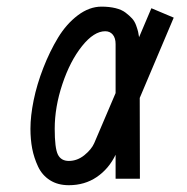

<svg xmlns="http://www.w3.org/2000/svg" viewBox="-20 -539 565 579"><path d="M145 -150.9Q145 -92.3 154.5 -73Q164.1 -53.7 187.5 -53.7Q212.9 -53.7 234.4 -71Q255.9 -88.4 264.2 -107.4L328.6 -258.3V-406.2Q328.6 -424.3 320.1 -434.6Q311.5 -444.8 297.4 -444.8Q263.2 -444.8 227.3 -399.9Q191.4 -355 168.2 -285.6Q145 -216.3 145 -150.9ZM71.8 -150.9Q71.8 -189 81.5 -236.8Q91.3 -284.7 110.6 -334.2Q129.9 -383.8 155 -425.3Q180.2 -466.8 214.8 -492.9Q249.5 -519 286.1 -519Q309.6 -519 328.4 -514.4Q347.2 -509.8 358.9 -500.7Q370.6 -491.7 378.4 -483.2Q386.2 -474.6 390.6 -462.2Q395 -449.7 396.5 -443.1Q397.9 -436.5 399.4 -426.8L436.5 -514.2L503.9 -485.8L401.4 -243.7L401.9 0H328.6V-72.3Q308.1 -29.8 271.7 -5.1Q235.4 19.5 187.5 19.5Q154.3 19.5 130.6 4.4Q106.9 -10.7 94.7 -36.9Q82.5 -63 77.1 -90.8Q71.8 -118.7 71.8 -150.9Z"/></svg>

Font: Anka/Coder Condensed
Style: Italic
Weight: 400
Width: 4
Italic angle: -12°
Monospace: yes
Version: Version 001.100